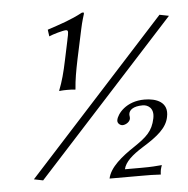

<svg xmlns="http://www.w3.org/2000/svg" viewBox="-52 -690 803 822"><g transform="rotate(-5 350.0 -279.0)"><path d="M660 -601 63 54 102 62 700 -593ZM526 45H455C462 14 492 -13 540 -43C605 -83 645 -116 654 -162C668 -226 614 -245 564 -245C485 -245 446 -194 441 -168C438 -155 450 -144 462 -144C472 -144 491 -152 495 -168C496 -172 495 -176 495 -179C494 -183 494 -187 495 -192C498 -205 512 -221 555 -221C573 -221 605 -208 595 -161C584 -107 557 -84 504 -48C448 -11 396 31 386 79H525C560 79 571 79 606 81C606 75 607 67 608 61C609 55 612 47 614 41C587 43 573 45 526 45ZM240 -443C229 -390 219 -353 204 -315L205 -313C205 -313 214 -315 239 -315C264 -315 273 -313 273 -313L274 -315C277 -356 283 -389 294 -443L321 -569C327 -599 338 -633 338 -633C338 -636 339 -639 336 -639H330C280 -612 229 -596 178 -579L182 -550C197 -557 242 -570 255 -570C267 -570 265 -560 258 -529V-528Z"/></g></svg>

Font: Libertinus Sans
Style: Italic
Weight: 400
Italic angle: -12°
Designer: Philipp H. Poll, Khaled Hosny
Foundry: Caleb Maclennan
Version: Version 7.050;RELEASE